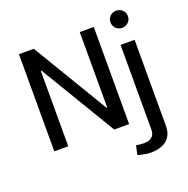

<svg xmlns="http://www.w3.org/2000/svg" viewBox="-163 -892 1251 1275"><g transform="rotate(-20 463.0 -254.5)"><path d="M731.4 -677.2Q731.4 -702.6 749 -720Q766.6 -737.3 793 -737.3Q818.8 -737.3 836.7 -720Q854.5 -702.6 854.5 -677.2Q854.5 -651.9 836.7 -634Q818.8 -616.2 793 -616.2Q766.6 -616.2 749 -634Q731.4 -651.9 731.4 -677.2ZM597.7 211.9 611.8 147.5Q622.1 149.4 637.5 151.4Q652.8 153.3 666.5 153.3Q702.1 153.3 722.7 136.5Q743.2 119.6 743.2 84V-513.7H842.3V94.7Q842.3 142.1 821.8 171.4Q801.3 200.7 767.1 214.1Q732.9 227.5 691.4 227.5Q667.5 227.5 643.3 222.9Q619.1 218.3 597.7 211.9ZM517.6 -686.5H616.7V0H511.2L191.4 -532.7H186.5V0H87.9V-686.5H192.9L512.7 -153.3H517.6Z"/></g></svg>

Font: Estedad-FD Medium
Style: Regular
Weight: 500
Designer: Amin Abedi
Version: Version 7.3